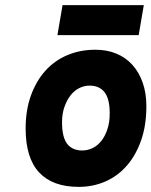

<svg xmlns="http://www.w3.org/2000/svg" viewBox="-20 -717 591 749"><path d="M224 -697H541L521 -580H204ZM287 12Q185 12 132.5 -44.5Q80 -101 80 -216Q80 -287 100.5 -344Q121 -401 157 -441Q193 -481 243 -502Q293 -523 352 -523Q397 -523 433.5 -508Q470 -493 496 -464.5Q522 -436 536.5 -395Q551 -354 551 -303Q551 -228 530.5 -169.5Q510 -111 474.5 -70.5Q439 -30 391 -9Q343 12 287 12ZM301 -130Q322 -130 341.5 -139.5Q361 -149 375.5 -167.5Q390 -186 399 -213Q408 -240 408 -275Q408 -331 388 -357Q368 -383 329 -383Q308 -383 288.5 -373Q269 -363 254.5 -344Q240 -325 231 -299Q222 -273 222 -240Q222 -182 242 -156Q262 -130 301 -130Z"/></svg>

Font: Overpass Heavy
Style: Italic
Weight: 900
Italic angle: -10°
Designer: Delve Withrington, Dave Bailey
Foundry: Delve Fonts
Version: Version 3.000;DELV;Overpass